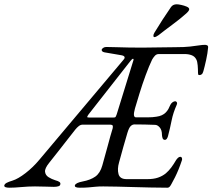

<svg xmlns="http://www.w3.org/2000/svg" viewBox="-82 -870 990 895"><path d="M-38 5Q-50 5 -56.5 2.5Q-63 0 -62 -6Q-60 -13 -50.5 -18Q-41 -23 -24 -28Q2 -36 37 -63Q72 -90 102 -126L495 -593Q501 -600 498 -605.5Q495 -611 481 -613L405 -626Q392 -629 392 -637Q392 -642 398.5 -646.5Q405 -651 413 -651Q433 -651 460 -650Q487 -649 518.5 -648.5Q550 -648 581 -648Q616 -648 656.5 -649Q697 -650 735 -650Q778 -650 804 -653Q830 -656 846 -658.5Q862 -661 874 -661Q879 -661 884 -658.5Q889 -656 888 -648Q886 -623 879 -591Q872 -559 866 -538Q863 -527 858 -523.5Q853 -520 848 -520Q843 -520 842 -522.5Q841 -525 841 -530Q841 -547 839.5 -565.5Q838 -584 833 -593Q826 -607 811.5 -612.5Q797 -618 780 -618H658Q647 -618 639.5 -609.5Q632 -601 627 -592Q613 -563 597 -519.5Q581 -476 568 -433.5Q555 -391 547 -364Q541 -342 542.5 -332.5Q544 -323 552 -323Q586 -323 607.5 -323Q629 -323 647 -326Q662 -328 672.5 -333Q683 -338 690 -345Q698 -353 703 -362Q708 -371 712 -381Q716 -389 722.5 -393.5Q729 -398 735 -398Q739 -398 742 -393.5Q745 -389 742 -382Q725 -344 718 -308.5Q711 -273 701 -235Q699 -228 695.5 -223Q692 -218 687 -218Q678 -218 675.5 -227Q673 -236 673 -241Q673 -264 662.5 -276Q652 -288 641 -288Q613 -289 592 -289.5Q571 -290 545 -290Q535 -290 527 -282Q519 -274 512 -251Q501 -215 493 -185.5Q485 -156 473 -113Q464 -82 470.5 -58.5Q477 -35 508 -35H605Q634 -35 654.5 -42Q675 -49 691 -62Q705 -74 716.5 -89.5Q728 -105 739 -124Q743 -130 748 -134.5Q753 -139 758 -139Q764 -139 766 -133.5Q768 -128 766 -123Q758 -99 750 -79.5Q742 -60 734 -44Q726 -28 717 -12Q714 -6 709.5 -0.5Q705 5 698 5Q659 5 619 4Q579 3 540 2Q501 1 465.5 0Q430 -1 399 -1Q378 -1 363 0.5Q348 2 331.5 3.5Q315 5 290 5Q278 5 272 2.5Q266 0 267 -6Q271 -18 303 -24Q340 -31 362.5 -47Q385 -63 395 -99Q407 -140 420 -189.5Q433 -239 443 -271Q445 -279 443.5 -284Q442 -289 428 -289H304Q294 -289 285.5 -282.5Q277 -276 269 -266Q251 -243 232.5 -219.5Q214 -196 193.5 -169.5Q173 -143 148 -112Q126 -85 128 -69Q130 -53 144.5 -44Q159 -35 175 -30Q190 -26 195.5 -21.5Q201 -17 199 -10Q198 -4 189.5 -1.5Q181 1 169 1Q156 1 131.5 0Q107 -1 81 -1Q50 -1 17.5 2Q-15 5 -38 5ZM337 -322H443Q454 -322 456 -324Q458 -326 462 -337L539 -586Q541 -591 540.5 -593.5Q540 -596 538 -596Q534 -596 527 -587L331 -337Q324 -327 324.5 -324.5Q325 -322 337 -322ZM639 -697Q633 -697 633 -703Q633 -710 638 -718Q656 -748 675.5 -778Q695 -808 715 -837Q724 -850 742 -850Q749 -850 763 -847Q777 -844 788.5 -839Q800 -834 800 -827Q800 -820 787 -808Q758 -782 722 -755.5Q686 -729 657 -706Q650 -701 645.5 -699Q641 -697 639 -697Z"/></svg>

Font: EB Garamond
Style: Italic
Weight: 400
Italic angle: -17.2°
Designer: Georg Duffner and Octavio Pardo
Foundry: Georg Duffner
Version: Version 1.001